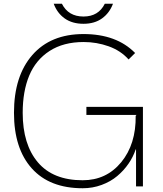

<svg xmlns="http://www.w3.org/2000/svg" viewBox="-20 -1003 879 1033"><path d="M749 -428.2V0H711.9V-199.2H710Q696.8 -159.2 671.6 -122.6Q646.5 -85.9 610.8 -55.9Q575.2 -25.9 526.9 -8.1Q478.5 9.8 424.8 9.8Q246.6 9.8 150.9 -97.2Q55.2 -204.1 55.2 -396Q55.2 -593.8 153.8 -706.8Q252.4 -819.8 429.2 -819.8Q606.9 -819.8 707 -717.8L671.9 -683.1Q628.9 -731 564.5 -753.9Q500 -776.9 430.2 -776.9Q321.3 -776.9 246.8 -728.8Q172.4 -680.7 137.2 -596.2Q102.1 -511.7 102.1 -396Q102.1 -226.1 183.8 -129.6Q265.6 -33.2 424.8 -33.2Q552.2 -33.2 632.1 -130.1Q711.9 -227.1 710 -379.9L714.8 -384.8H444.8V-428.2ZM543.9 -982.9H587.9Q569.3 -933.1 529.1 -904.1Q488.8 -875 429.2 -875Q368.7 -875 328.1 -903.8Q287.6 -932.6 269 -982.9H313Q347.7 -914.1 429.2 -914.1Q509.8 -914.1 543.9 -982.9Z"/></svg>

Font: Sinkin Sans 200 X Light
Style: Regular
Weight: 200
Designer: Keith Bates
Foundry: K-Type
Version: Sinkin Sans (version 1.0)  by Keith Bates   •   © 2014   www